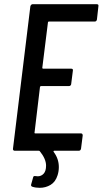

<svg xmlns="http://www.w3.org/2000/svg" viewBox="-20 -720 490 917"><path d="M432 -617H213Q212 -617 210.5 -616Q209 -615 209 -613L182 -396Q182 -392 186 -392H320Q330 -392 328 -382L320 -319Q320 -315 317 -312Q314 -309 310 -309H176Q173 -309 171 -305L145 -87Q144 -86 145 -84.5Q146 -83 148 -83H366Q375 -83 375 -73L367 -10Q365 0 356 0H239Q237 0 236 1.5Q235 3 236 5Q261 38 261 78Q261 98 255 117Q245 149 221.5 163Q198 177 170 177Q150 177 135 172Q126 169 129 160L138 128Q139 119 150 121Q153 122 160 122Q177 122 188.5 109.5Q200 97 200 71Q200 39 170 2Q168 0 165 0H50Q46 0 43.5 -3Q41 -6 42 -10L125 -690Q126 -694 129 -697Q132 -700 136 -700H442Q452 -700 450 -690L443 -627Q441 -617 432 -617Z"/></svg>

Font: Barlow Condensed Medium
Style: Italic
Weight: 500
Width: 3
Italic angle: -7°
Designer: Jeremy Tribby
Foundry: Tribby Type
Version: Version 1.408